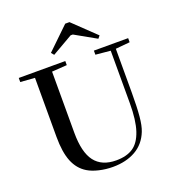

<svg xmlns="http://www.w3.org/2000/svg" viewBox="-155 -988 1018 1121"><g transform="rotate(-20 354.0 -427.5)"><path d="M255.4 -719.2 241.2 -736.3 377.9 -868.2H404.3L543 -735.4L529.8 -719.2L397.9 -793.5H384.3ZM355 13.2Q311 13.2 269.5 3.4Q228 -6.3 200.2 -23.4Q150.9 -53.2 127.4 -111.3Q104 -169.4 104 -264.6V-631.3L14.6 -637.7V-663.1H303.7V-637.7L210 -631.3V-251.5Q210 -129.9 253.4 -73Q296.9 -16.1 386.2 -16.1Q450.7 -16.1 491 -43Q531.2 -69.8 552.5 -133.5Q573.7 -197.3 573.7 -303.2V-628.9L481.4 -637.7V-663.1H694.3V-637.7L605.5 -629.4V-358.9Q605.5 -266.6 600.3 -210.4Q595.2 -154.3 582 -121.6Q555.2 -53.7 496.1 -20.3Q437 13.2 355 13.2Z"/></g></svg>

Font: Elstob 18pt Medium
Style: Regular
Weight: 500
Designer: Peter S. Baker
Version: Version 1.015